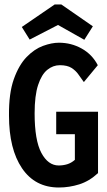

<svg xmlns="http://www.w3.org/2000/svg" viewBox="-20 -823 478 854"><path d="M242 11Q136 11 78 -74.5Q20 -160 20 -309Q19 -408 41.5 -471Q64 -534 98.5 -569.5Q133 -605 171.5 -619Q210 -633 242 -633Q297 -633 343.5 -607Q390 -581 415 -533L353 -458Q341 -474 329 -491.5Q317 -509 298 -521Q279 -533 246 -533Q216 -533 190.5 -512.5Q165 -492 149.5 -445Q134 -398 134 -319Q134 -199 164 -143Q194 -87 241 -87Q261 -87 279 -92.5Q297 -98 313 -112V-226H230V-326H416V-53Q377 -17 332.5 -3Q288 11 242 11ZM112 -647 77 -703 223 -803H253L393 -706L355 -646L238 -712Z"/></svg>

Font: Inconsolata SemiCondensed ExtraBold
Style: Regular
Weight: 800
Width: 4
Monospace: yes
Designer: Raph Levien, Cyreal, Brenton Simpson
Foundry: Raph Levien, Cyreal, Google
Version: Version 3.100; ttfautohint (v1.8.4.7-5d5b)